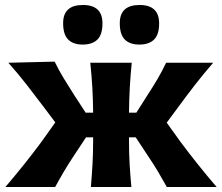

<svg xmlns="http://www.w3.org/2000/svg" viewBox="-20 -751 892 771"><path d="M1.5 0Q79.5 -91 146.5 -181.5L202 -259.5L157 -319.5Q123 -364.5 88.5 -409Q54 -453.5 13.5 -499L199.5 -503.5Q215.5 -470 235.8 -436.8Q256 -403.5 277.5 -370L324 -298.5H354Q353.5 -351 350.8 -399.5Q348 -448 342.5 -499H509Q504 -448.5 501.2 -399.5Q498.5 -350.5 498 -298.5H527.5L572.5 -369.5Q593.5 -401.5 612.8 -434.2Q632 -467 647 -499H836Q796.5 -453.5 762.2 -409.2Q728 -365 695 -320L649.5 -258.5L704 -182.5Q737.5 -137.5 774.2 -91.5Q811 -45.5 850 0H650Q632.5 -31.5 614.5 -61.8Q596.5 -92 575.5 -123L525 -199.5H498V-187Q498 -136.5 500.5 -92.2Q503 -48 507.5 0H345Q349 -48 351.5 -92.2Q354 -136.5 354 -187V-199.5H325.5L274.5 -122.5Q254 -91.5 236 -61Q218 -30.5 201.5 0ZM539.5 -572Q501.5 -572 481.2 -592.2Q461 -612.5 461 -658Q461 -731 540.5 -731Q619 -731 619 -657Q619 -612 598.5 -592Q578 -572 539.5 -572ZM312 -572Q274 -572 253.8 -592.2Q233.5 -612.5 233.5 -658Q233.5 -731 313 -731Q391.5 -731 391.5 -657Q391.5 -612 371 -592Q350.5 -572 312 -572Z"/></svg>

Font: Commissioner Flair
Style: Bold
Weight: 700
Designer: Kostas Bartsokas
Foundry: Kostas Bartsokas
Version: Version 1.000; ttfautohint (v1.8.3)